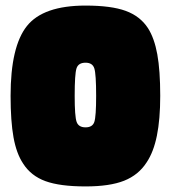

<svg xmlns="http://www.w3.org/2000/svg" viewBox="-20 -657 613 689"><path d="M506 -74Q477 -29 425.5 -8.5Q374 12 287 12Q195 12 143 -7Q91 -26 63 -70Q39 -106 28.5 -164Q18 -222 18 -313Q18 -490 76.5 -563.5Q135 -637 287 -637Q379 -637 431 -618Q483 -599 511 -556Q534 -520 544.5 -462Q555 -404 555 -313Q555 -229 543 -170Q531 -111 506 -74ZM325 -313Q325 -391 318.5 -411.5Q312 -432 287 -432Q261 -432 254.5 -411.5Q248 -391 248 -313Q248 -239 255 -219.5Q262 -200 287 -200Q312 -200 318.5 -219.5Q325 -239 325 -313Z"/></svg>

Font: Blinker Black
Style: Regular
Weight: 900
Designer: Juergen Huber
Foundry: supertype
Version: Version 1.017;hotconv 1.0.117;makeotfexe 2.5.65602